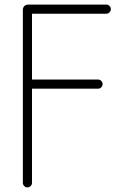

<svg xmlns="http://www.w3.org/2000/svg" viewBox="-20 -820 565 840"><path d="M445 -800Q453 -800 459 -794Q465 -788 465 -780Q465 -772 459 -766Q453 -760 445 -760H120V-472H409Q417 -472 423 -466Q429 -460 429 -452Q429 -444 423 -438Q417 -432 409 -432H120V-20Q120 -12 114 -6Q108 0 100 0Q92 0 86 -6Q80 -12 80 -20V-776Q80 -787 86.5 -793.5Q93 -800 104 -800Z"/></svg>

Font: Tsukimi Rounded Light
Style: Regular
Weight: 300
Designer: Takashi Funayama
Foundry: Takashi Funayama
Version: Version 1.032; ttfautohint (v1.8.3)